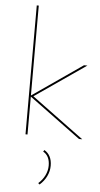

<svg xmlns="http://www.w3.org/2000/svg" viewBox="-64 -749 549 1055"><g transform="rotate(5 211.0 -221.5)"><path d="M408 0H390L106 -209V0H95V-711H106V-215L382 -406H401L120 -212ZM248 160Q248 190 234.5 218Q221 246 196 268L188 261Q211 241 224 214.5Q237 188 237 160Q237 107 200 86L206 77Q248 102 248 160Z"/></g></svg>

Font: Ysabeau Infant Hairline
Style: Regular
Weight: 100
Designer: Christian Thalmann (Catharsis Fonts)
Version: Version 0.003